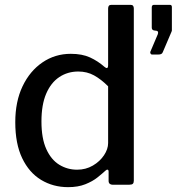

<svg xmlns="http://www.w3.org/2000/svg" viewBox="-20 -762 729 792"><path d="M444 0Q437 0 432.5 -4Q428 -8 428 -16V-54Q428 -61 424 -62Q420 -63 415 -58Q402 -46 382 -30Q362 -14 332 -2Q302 10 261 10Q199 10 149.5 -20Q100 -50 71.5 -109.5Q43 -169 43 -258Q43 -343 73 -406Q103 -469 155 -504.5Q207 -540 272 -540Q319 -540 351.5 -525Q384 -510 410 -487Q418 -480 422 -481.5Q426 -483 426 -494V-727Q426 -742 439 -742H519Q532 -742 532 -727V-17Q532 -8 528 -4Q524 0 513 0H444ZM426 -406Q397 -435 368 -451Q339 -467 303 -467Q259 -467 224.5 -444Q190 -421 170.5 -375.5Q151 -330 151 -261Q151 -191 171 -147Q191 -103 224.5 -82.5Q258 -62 298 -62Q334 -62 363 -79Q392 -96 409 -121.5Q426 -147 426 -172V-406ZM607 -537Q603 -537 601 -541Q599 -545 600 -548L631 -621Q635 -633 626 -635L618 -636Q606 -637 606 -648V-731Q606 -742 615 -742H681Q689 -742 689 -733V-636Q689 -634 688 -632.5Q687 -631 687 -630L652 -548Q650 -542 645.5 -539.5Q641 -537 632 -537Z"/></svg>

Font: Libre Franklin Medium
Style: Regular
Weight: 500
Designer: Pablo Impallari, Rodrigo Fuenzalida, Nhung Nguyen
Foundry: Impallari Type
Version: Version 3.000